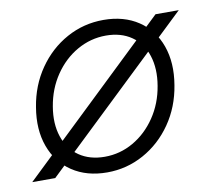

<svg xmlns="http://www.w3.org/2000/svg" viewBox="-74 -584 733 667"><g transform="rotate(-10 292.5 -250.0)"><path d="M513 -500H595L71 0H-10ZM48 -254Q60 -329 100.5 -387.5Q141 -446 201 -479Q261 -512 331 -512Q403 -512 454 -478Q505 -444 526.5 -383.5Q548 -323 535 -246Q523 -171 482.5 -112.5Q442 -54 382 -21Q322 12 253 12Q181 12 130 -22Q79 -56 57 -116.5Q35 -177 48 -254ZM477 -254Q487 -313 472 -359.5Q457 -406 420 -431.5Q383 -457 330 -457Q276 -457 228.5 -430Q181 -403 148.5 -355Q116 -307 106 -246Q96 -187 111.5 -140.5Q127 -94 164 -68.5Q201 -43 254 -43Q308 -43 355 -70Q402 -97 434.5 -145Q467 -193 477 -254Z"/></g></svg>

Font: Oak Sans Light Italic
Style: Regular
Weight: 400
Italic angle: -9.5°
Foundry: Erik Kennedy, Walven
Version: Version 1.000;Glyphs 3.1.2 (3151)